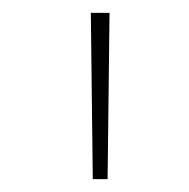

<svg xmlns="http://www.w3.org/2000/svg" viewBox="-20 -749 294 298"><path d="M124 -471H147L150 -729H121Z"/></svg>

Font: Noto Sans Devanagari UI Thin
Style: Regular
Weight: 100
Designer: Jelle Bosma - Monotype Design Team
Foundry: Monotype Imaging Inc.
Version: Version 2.004